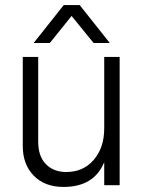

<svg xmlns="http://www.w3.org/2000/svg" viewBox="-20 -732 569 759"><path d="M453 0H392V-91Q352 7 231 7Q157 7 113.5 -37.5Q70 -82 70 -155V-507H131V-172Q131 -114 161.5 -83Q192 -52 242 -52Q309 -52 350.5 -100Q392 -148 392 -225V-507H453ZM177 -562H113L232 -712H295L414 -562H350L263 -669Z"/></svg>

Font: Hind Madurai Light
Style: Regular
Weight: 300
Designer: Jyotish Sonowal
Foundry: Indian Type Foundry
Version: Version 1.001;PS 1.0;hotconv 1.0.86;makeotf.lib2.5.63406; tt